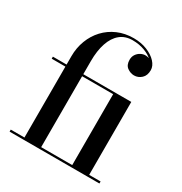

<svg xmlns="http://www.w3.org/2000/svg" viewBox="-176 -890 966 1020"><g transform="rotate(30 307.0 -380.0)"><path d="M111.5 0V-511.5Q111.5 -563 128.8 -608.2Q146 -653.5 177.8 -687.5Q209.5 -721.5 253.8 -740.8Q298 -760 351.5 -760Q397 -760 434 -745Q471 -730 492.5 -706.5Q514 -683 514 -657.5Q514 -624.5 494.8 -606.8Q475.5 -589 450 -589Q428.5 -589 408.5 -603.2Q388.5 -617.5 388.5 -650Q388.5 -669 398 -683Q407.5 -697 421.8 -704.5Q436 -712 450 -712Q473 -712 493 -697.2Q513 -682.5 513 -657.5H501.5Q501.5 -680 481 -700.8Q460.5 -721.5 426.5 -734.5Q392.5 -747.5 351.5 -747.5Q306.5 -747.5 276 -722.5Q245.5 -697.5 229.8 -650.8Q214 -604 214 -540V0ZM27.5 0V-12.5H578.5V0ZM404.5 0V-447.5H27.5V-460H508.5V0Z"/></g></svg>

Font: Bodoni Moda 18pt Medium
Style: Regular
Weight: 500
Designer: Owen Earl
Foundry: indestructible type
Version: Version 2.004